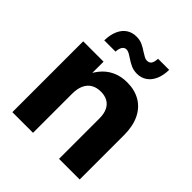

<svg xmlns="http://www.w3.org/2000/svg" viewBox="-199 -857 988 988"><g transform="rotate(45 295.0 -363.5)"><path d="M200.2 0H49.8V-515.6H197.9V-380.4H173.3Q189.9 -427.1 215.4 -459.5Q240.9 -491.9 277 -509.2Q313 -526.6 359.8 -526.6Q415 -526.6 455.5 -502.6Q496 -478.7 517.9 -433Q539.8 -387.3 539.8 -323.2V0H389.5V-294.5Q389.5 -327.8 378.7 -350.7Q368 -373.5 347.4 -385.3Q326.8 -397.1 297.6 -397.1Q268.2 -397.1 246.3 -385Q224.4 -372.9 212.3 -347.7Q200.2 -322.5 200.2 -284.8ZM278.5 -625Q264.1 -634.7 254.9 -639.2Q245.7 -643.8 237.3 -643.8Q222.4 -643.8 214.1 -630.9Q205.9 -618.1 204.9 -595.7H122.9Q123.8 -637.3 136.9 -666.8Q149.9 -696.3 172.9 -711.6Q195.9 -727 226.4 -727Q250.9 -727 269.3 -718.8Q287.7 -710.6 309.5 -695.7Q325.1 -685.7 334 -681.3Q342.9 -676.9 352.3 -676.9Q369 -676.9 376.7 -688.4Q384.4 -699.9 385.9 -724.4H466.6Q465.9 -683 452.5 -653.3Q439.2 -623.6 416 -608.2Q392.9 -592.8 363.5 -592.8Q339 -592.8 320.1 -601.2Q301.2 -609.6 278.5 -625Z"/></g></svg>

Font: Intratopia Thin
Style: Regular
Weight: 100
Designer: Rasmus Andersson
Foundry: rsms
Version: Version 3.000;Glyphs 3.2.3 (3260)